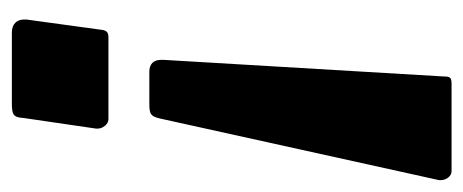

<svg xmlns="http://www.w3.org/2000/svg" viewBox="-249 -533 782 324"><g transform="rotate(90 142.0 -371.0)"><path d="M284 -721C284 -722 284 -723 284 -724C284 -732 278 -742 269 -742H122C111 -742 109 -740 109 -728L81 -256C81 -255 81 -253 81 -252C81 -239 88 -232 101 -232H154C173 -232 176 -234 180 -250ZM197 -142C197 -143 197 -144 197 -145C197 -153 190 -163 181 -163H44C35 -163 31 -161 30 -149L13 -25C13 -23 13 -21 13 -20C13 -10 19 0 35 0H153C173 0 178 -2 179 -19Z"/></g></svg>

Font: Libre Franklin
Style: Bold Italic
Weight: 700
Italic angle: -8°
Designer: Pablo Impallari, Rodrigo Fuenzalida
Foundry: Impallari Type
Version: Version 1.002; ttfautohint (v1.5)